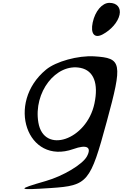

<svg xmlns="http://www.w3.org/2000/svg" viewBox="-20 -1044 860 1346"><path d="M303 -556C19 -322 170 116 494 1C589 -33 625 -13 589 53C558 109 423 190 301 225C93 285 98 290 339 274C595 257 613 234 728 -190C841 -605 835 -637 641 -649C527 -656 372 -613 303 -556ZM249 -185C213 -397 373 -603 545 -568C637 -549 672 -459 642 -318C588 -62 287 40 249 -185ZM630 -887C613 -808 642 -772 700 -803C760 -835 807 -890 818 -940C829 -990 800 -1024 747 -1024C696 -1024 647 -966 630 -887Z"/></svg>

Font: Venom Sans
Style: Obl
Weight: 400
Version: Version 1.001